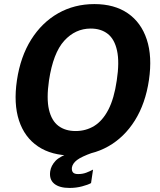

<svg xmlns="http://www.w3.org/2000/svg" viewBox="-20 -753 785 942"><path d="M320.9 169.1Q271.1 169.1 245.8 148.1Q220.5 127.1 226.4 86.9Q230.6 59.5 252.5 36.1Q274.4 12.8 333.2 -6.6L434 -3.8Q379.5 15.6 357.9 32.1Q336.2 48.7 332.8 68.9Q331.1 84.8 338.1 92.9Q345.1 101 363 101Q385.4 101 403.2 94.2Q421 87.4 436.5 79.1L426.7 145.2Q411.9 153.6 382.8 161.3Q353.7 169.1 320.9 169.1ZM333 10Q232.8 10 166.6 -34.6Q100.3 -79.2 73.2 -161.8Q46.1 -244.5 63.1 -359.4Q80.4 -475.2 133 -558.9Q185.6 -642.5 265.2 -687.8Q344.9 -733 443.1 -733Q541.2 -733 606.9 -687.9Q672.6 -642.8 700.1 -559.2Q727.7 -475.7 710.7 -360Q693.7 -245.3 641.9 -162.3Q590 -79.3 510.9 -34.7Q431.8 10 333 10ZM351 -110.1Q401.6 -110.1 442.5 -135.2Q483.3 -160.4 511.7 -215Q540 -269.6 552.8 -357.9Q566.6 -448.1 554.3 -504.3Q542.1 -560.6 508.8 -586.8Q475.4 -612.9 425.1 -612.9Q349.5 -612.9 295.1 -553Q240.7 -493.2 220.3 -357.9Q207.5 -269.8 220.2 -215.2Q233 -160.6 266.8 -135.3Q300.5 -110.1 351 -110.1Z"/></svg>

Font: Public Sans Thin
Style: Italic
Weight: 100
Italic angle: -8°
Designer: The Public Sans project authors (U.S. Web Design System). Libre Franklin designed by Pablo Impallari and Rodrigo Fuenzal
Version: Version 2.000